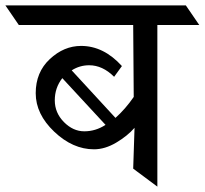

<svg xmlns="http://www.w3.org/2000/svg" viewBox="-90 -695 762 715"><path d="M496 -602V0L406 -67L411 -219Q385 -189 343 -164Q301 -139 260 -139Q181 -139 112 -204.5Q43 -270 43 -348Q43 -426 95.5 -475Q148 -524 212 -524Q296 -524 364 -449L335 -409Q292 -452 242 -452Q207 -452 177 -433L340 -256Q377 -289 408 -334L406 -602H-20L-70 -675H602L652 -602ZM303 -230 142 -404Q114 -368 114 -321.5Q114 -275 148 -240.5Q182 -206 224 -206Q266 -206 303 -230Z"/></svg>

Font: Halant Medium
Style: Regular
Weight: 500
Designer: Hitesh Malaviya (Devanagari), Satya Rajpurohit (Latin)
Foundry: Indian Type Foundry
Version: Version 1.101;PS 1.0;hotconv 1.0.78;makeotf.lib2.5.61930; tt